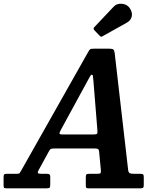

<svg xmlns="http://www.w3.org/2000/svg" viewBox="-78 -1025 881 1045"><path d="M-58.5 -19V-59.5Q-58.5 -70.5 -56 -74.8Q-53.5 -79 -42 -79H12.5Q26.5 -79 29.2 -83.5Q32 -88 37 -96L403 -744Q408 -753 412.2 -756.5Q416.5 -760 431.5 -760H516.5Q534 -760 538.8 -755.8Q543.5 -751.5 546 -738L619 -104Q620.5 -87 627.2 -83Q634 -79 652 -79H686Q697 -79 700.8 -75.8Q704.5 -72.5 704.5 -60.5V-18.5Q704.5 -6.5 700.8 -3.2Q697 0 685 0H404.5Q393.5 0 391.2 -3.5Q389 -7 389 -18V-60Q389 -73 392.8 -76Q396.5 -79 410 -79H449.5Q465 -79 468.5 -82.2Q472 -85.5 471 -99.5L461.5 -199Q460.5 -212.5 453.8 -214.8Q447 -217 431.5 -217H223.5Q209 -217 202.2 -215.5Q195.5 -214 190.5 -205.5L131 -97Q126 -87.5 128.5 -83.2Q131 -79 147 -79H177.5Q187 -79 191.2 -75.8Q195.5 -72.5 195.5 -62.5V-20.5Q195.5 -7 191.8 -3.5Q188 0 174.5 0H-40.5Q-54 0 -56.2 -3Q-58.5 -6 -58.5 -19ZM397.5 -583 254 -319.5Q247 -306.5 245.5 -299.8Q244 -293 266 -293H427.5Q447 -293 450.2 -297.2Q453.5 -301.5 452 -317.5L430.5 -584Q428.5 -602 427.8 -610.2Q427 -618.5 421.5 -618.5Q417 -618.5 411.2 -607.8Q405.5 -597 397.5 -583ZM628 -981Q644.5 -956.5 639 -935Q633.5 -913.5 613 -902L482.5 -829Q476.5 -825 473 -825Q469.5 -825 464.5 -830.5L435.5 -860.5Q427.5 -869.5 435.5 -877.5L539.5 -987.5Q557 -1007 585.2 -1004.5Q613.5 -1002 628 -981Z"/></svg>

Font: Besley* Narrow Semi
Style: Italic
Weight: 600
Width: 4
Italic angle: -13°
Designer: Owen Earl
Foundry: indestructible type*
Version: Version 3.000; ttfautohint (v1.8.3)